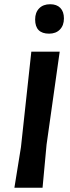

<svg xmlns="http://www.w3.org/2000/svg" viewBox="-20 -887 329 907"><path d="M217 -867Q248 -867 265 -849.5Q282 -832 282 -800Q282 -767 263 -747.5Q244 -728 212 -728Q146 -728 146 -795Q146 -828 165 -847.5Q184 -867 217 -867ZM262 -643 200 -204 181 0H48L79 -192L128 -643Z"/></svg>

Font: Alegreya Sans
Style: Bold Italic
Weight: 700
Italic angle: -7°
Designer: Juan Pablo del Peral
Foundry: Huerta Tipografica
Version: Version 2.007